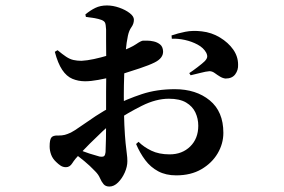

<svg xmlns="http://www.w3.org/2000/svg" viewBox="-20 -608 1040 704"><path d="M626 35Q588 35 560 20Q532 5 512.5 -21Q493 -47 479 -80L488 -88Q507 -69 535 -55.5Q563 -42 602 -42Q648 -42 677.5 -71Q707 -100 707 -147Q707 -173 696.5 -195.5Q686 -218 662.5 -232Q639 -246 599 -246Q552 -246 500 -220Q448 -194 402 -163Q380 -149 356 -126.5Q332 -104 309.5 -81.5Q287 -59 272 -43Q254 -24 245 -9.5Q236 5 222 5Q211 5 202.5 -0.5Q194 -6 186 -14Q173 -26 167.5 -41Q162 -56 162 -71Q162 -96 168.5 -104Q175 -112 193 -111Q208 -111 217.5 -113.5Q227 -116 240 -122Q252 -128 276 -145Q300 -162 331 -182.5Q362 -203 392 -218Q446 -245 500.5 -263Q555 -281 621 -281Q699 -281 749 -240Q799 -199 799 -121Q799 -81 778 -45.5Q757 -10 718.5 12.5Q680 35 626 35ZM381 76Q367 76 359.5 67Q352 58 346.5 45Q341 32 329 20Q309 -1 289.5 -17Q270 -33 251 -47L264 -62Q286 -52 308 -45Q330 -38 345 -34Q358 -32 362 -36Q366 -40 367 -50Q369 -97 369 -152Q369 -207 369 -272Q369 -294 369.5 -326.5Q370 -359 369.5 -393Q369 -427 369 -456Q369 -485 369 -500Q368 -519 365 -525Q362 -531 352 -535Q341 -539 327 -541.5Q313 -544 295 -546L293 -555Q311 -570 329.5 -579Q348 -588 372 -588Q394 -588 417 -580Q440 -572 455.5 -560Q471 -548 471 -536Q471 -521 462 -508.5Q453 -496 449 -477Q444 -455 440.5 -417Q437 -379 435.5 -336Q434 -293 434 -258Q434 -191 436 -149.5Q438 -108 440.5 -83.5Q443 -59 445 -44.5Q447 -30 447 -17Q447 3 437.5 24.5Q428 46 413 61Q398 76 381 76ZM292 -310Q267 -310 245.5 -319Q224 -328 208 -352Q192 -376 181 -418L191 -424Q209 -409 222.5 -400Q236 -391 249.5 -388Q263 -385 279 -385Q299 -386 324.5 -391.5Q350 -397 375 -404.5Q400 -412 419 -418Q460 -433 479 -446Q498 -459 505 -459Q508 -459 519.5 -459Q531 -459 544 -456Q557 -453 567 -445Q577 -437 578 -420Q579 -395 547 -379Q527 -369 492.5 -357.5Q458 -346 426 -336Q416 -332 391.5 -326Q367 -320 340 -315Q313 -310 292 -310ZM807 -320Q797 -321 787 -327Q777 -333 767.5 -340Q758 -347 748 -347Q735 -346 714 -340.5Q693 -335 679 -332L674 -340Q685 -347 704 -361.5Q723 -376 730 -383Q738 -391 739.5 -398Q741 -405 736 -415Q726 -433 704.5 -444.5Q683 -456 658 -461.5Q633 -467 610 -466L609 -478Q632 -486 659.5 -491.5Q687 -497 720 -493Q756 -489 786.5 -470.5Q817 -452 835 -426.5Q853 -401 853 -371Q854 -351 842.5 -335.5Q831 -320 807 -320Z"/></svg>

Font: Noto Serif SC ExtraLight
Style: Bold
Weight: 700
Version: Version 2.002-H1;hotconv 1.1.0;makeotfexe 2.6.0